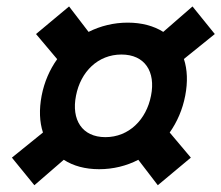

<svg xmlns="http://www.w3.org/2000/svg" viewBox="-20 -622 670 581"><path d="M280 -110C322.5 -110 363 -120 398.5 -138.5L457.5 -61.5L557.5 -145L493.5 -221C516 -253 532.5 -290.5 540.5 -332.5C548.5 -374 547 -411.5 536.5 -443.5L630 -519L562.5 -602.5L474 -525.5C445.5 -543.5 409 -553.5 366.5 -553.5C324 -553.5 284 -543.5 248 -525.5L189 -602.5L89 -519L153 -443C130.5 -411.5 114 -374 106 -332.5C98 -290.5 99.5 -253 110 -221L16 -145L84 -61.5L173 -138.5C201.5 -120 237.5 -110 280 -110ZM299 -207C228 -207 195.5 -260 210 -332.5C224 -405 276.5 -457 347.5 -457C418.5 -457 451.5 -405 437 -332.5C423 -260 370 -207 299 -207Z"/></svg>

Font: Monaspace Neon SemiBold
Style: Italic
Weight: 600
Italic angle: -11°
Designer: Riley Cran & the Lettermatic Team
Foundry: Lettermatic
Version: Version 1.200 (Monaspace Neon)